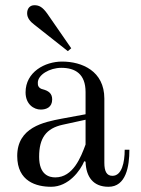

<svg xmlns="http://www.w3.org/2000/svg" viewBox="-20 -704 540 736"><path d="M84 -653C84 -635 96 -621 112 -609L240 -508L253 -519L161 -652C143 -677 130 -684 112 -684C94 -684 84 -671 84 -653ZM130 -103C130 -174 156 -212 221 -226L308 -245V-150C290 -101 260 -24 192 -24C169 -24 130 -33 130 -103ZM46 -106C46 -8 120 12 176 12C243 12 288 -50 303 -86L308 -84C310 -26 337 12 396 12C463 12 476 -66 476 -130H458C458 -81 447 -30 411 -30C389 -30 380 -47 380 -80V-326C380 -432 294 -468 218 -468C152 -468 78 -428 78 -350C78 -304 110 -284 136 -284C158 -284 180 -293 180 -323C180 -346 166 -356 143 -362C137 -363 130 -368 128 -372C125 -377 125 -381 125 -387C125 -417 170 -444 215 -444C268 -444 308 -421 308 -351V-266L216 -249C148 -236 46 -216 46 -106Z"/></svg>

Font: Old Standard
Style: Regular
Weight: 400
Designer: Alexey Kryukov <alexios@thessalonica.org.ru>
Version: Version 2.0